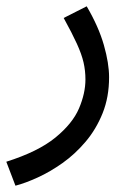

<svg xmlns="http://www.w3.org/2000/svg" viewBox="-45 -359 432 609"><path d="M4 230 -25 154Q76 122 130.5 77.5Q185 33 205.5 -15Q226 -63 226 -107Q226 -135 220 -161Q214 -187 199 -220Q184 -253 157 -302L230 -339Q268 -274 284.5 -216Q301 -158 301 -114Q301 -51 280.5 0Q260 51 226.5 90.5Q193 130 153.5 158Q114 186 74.5 204Q35 222 4 230Z"/></svg>

Font: Go Noto Kurrent-Regular
Style: Regular
Weight: 400
Designer: Monotype Design Team
Foundry: Monotype Imaging Inc.
Version: Version 2.012; ttfautohint (v1.8.4.7-5d5b)